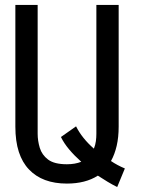

<svg xmlns="http://www.w3.org/2000/svg" viewBox="-20 -727 568 775"><path d="M453 28Q433 18 414 6.5Q395 -5 375 -18Q325 14 250 14Q151 14 97 -43Q70 -71 56 -114Q42 -157 42 -216V-707H132V-187Q132 -159 140.5 -130.5Q149 -102 174 -83Q199 -64 250 -64Q283 -64 308 -74Q280 -99 259 -124Q238 -149 226 -174L287 -217Q299 -193 317 -170.5Q335 -148 359 -127Q365 -142 367 -157Q369 -172 369 -187V-707H459V-216Q459 -173 451 -138.5Q443 -104 428 -77Q453 -60 484 -47Z"/></svg>

Font: PlemolJP
Style: Regular
Weight: 400
Monospace: yes
Version: v2.0.4; ttfautohint (v1.8.4.7-5d5b-dirty) -l 6 -r 45 -G 200 